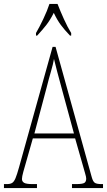

<svg xmlns="http://www.w3.org/2000/svg" viewBox="-22 -951 541 971"><path d="M-2 0V-20H13Q30 -20 39.5 -26Q49 -32 56.5 -50Q64 -68 74 -104L244 -714H259L442 -55Q448 -33 457.5 -26.5Q467 -20 492 -20H499V0H342V-20H362Q395 -20 404.5 -26Q414 -32 414 -48Q414 -56 408.5 -74Q403 -92 398 -111L358 -251H144L109 -128Q103 -108 96 -82.5Q89 -57 89 -46Q89 -33 100 -26.5Q111 -20 143 -20H165V0ZM152 -276H352L293 -493Q277 -551 267 -589.5Q257 -628 251 -653Q247 -628 236 -590.5Q225 -553 214 -509ZM160 -784Q177 -813 197 -855Q217 -897 228 -931H269Q282 -897 301 -855Q320 -813 338 -784V-771H332Q304 -800 285.5 -825Q267 -850 250 -886Q232 -850 212.5 -825Q193 -800 166 -771H160Z"/></svg>

Font: Noto Serif Khmer ExtraCondensed Thin
Style: Regular
Weight: 100
Width: 2
Designer: Danh Hong and the Monotype Design Team
Foundry: Monotype Imaging Inc.
Version: Version 2.004; ttfautohint (v1.8.4.7-5d5b)